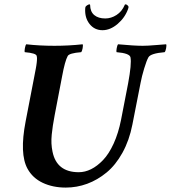

<svg xmlns="http://www.w3.org/2000/svg" viewBox="-20 -849 781 878"><path d="M461.4 -764.6Q488.3 -764.6 512.9 -780.5Q537.6 -796.4 550.3 -826.2Q550.3 -829.1 554.2 -829.1Q558.6 -829.1 563.5 -824.5Q568.4 -819.8 567.9 -816.4Q567.9 -815.9 566.9 -812.7Q565.9 -809.6 565.9 -808.6Q551.8 -768.6 518.1 -739.7Q484.4 -710.9 448.7 -710.9Q412.1 -710.9 389.6 -739.3Q367.2 -767.6 369.6 -809.6Q369.6 -810.5 370.1 -813.2Q370.6 -815.9 370.6 -816.4Q371.1 -819.8 377.9 -824.5Q384.8 -829.1 389.2 -829.1Q392.1 -829.1 392.1 -826.2Q392.6 -795.4 411.1 -780Q429.7 -764.6 461.4 -764.6ZM229 -639.6Q294.9 -639.6 357.9 -646.5Q360.4 -642.1 357.9 -628.7Q355.5 -615.2 351.1 -610.4Q296.4 -606 289.6 -592.8Q276.9 -569.8 264.2 -501L230 -322.3Q224.6 -293 221.7 -274.4Q218.8 -255.9 216.6 -233.9Q214.4 -211.9 215.3 -192.9Q216.3 -173.8 220.2 -155.3Q239.3 -61.5 340.3 -61.5Q368.7 -61.5 396.7 -75.4Q424.8 -89.4 451.4 -117.2Q478 -145 499.8 -192.6Q521.5 -240.2 533.7 -301.8L565.9 -467.8Q582.5 -557.1 576.7 -586.9Q572.8 -605.5 513.2 -610.4Q511.2 -615.2 513.7 -628.7Q516.1 -642.1 520 -646.5Q593.8 -639.6 632.3 -639.6Q655.3 -639.6 691.9 -642.8Q728.5 -646 739.7 -646.5Q742.2 -642.1 739.7 -628.7Q737.3 -615.2 732.9 -610.4Q668.9 -605 658.7 -586.9Q650.4 -572.3 639.4 -536.1Q628.4 -500 622.6 -468.8L585.4 -279.3Q571.3 -207 540 -150.6Q508.8 -94.2 467.3 -60.1Q425.8 -25.9 378.4 -8.5Q331.1 8.8 280.8 8.8Q221.7 8.8 175.5 -12.9Q129.4 -34.7 106 -77.1Q68.4 -145 97.2 -293.9L137.2 -501Q138.2 -505.9 140.4 -517.8Q142.6 -529.8 143.6 -534.4Q144.5 -539.1 146 -548.3Q147.5 -557.6 147.9 -562Q148.4 -566.4 148.9 -573Q149.4 -579.6 149.2 -584.2Q148.9 -588.9 147.9 -592.8Q146 -606 93.3 -610.4Q91.3 -615.2 93.8 -628.7Q96.2 -642.1 100.1 -646.5Q160.2 -639.6 229 -639.6Z"/></svg>

Font: Amiri
Style: Bold Slanted
Weight: 700
Italic angle: 9°
Designer: Khaled Hosny
Version: Version 000.107